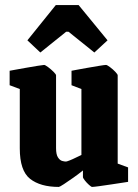

<svg xmlns="http://www.w3.org/2000/svg" viewBox="-20 -726 543 757"><path d="M212 11Q139 11 98.5 -21Q58 -53 58 -141V-375L18 -390V-447Q18 -447 37 -450.5Q56 -454 81.5 -458.5Q107 -463 128.5 -466.5Q150 -470 154 -470Q158 -470 169.5 -461.5Q181 -453 191 -443Q201 -433 201 -429V-142Q201 -117 208.5 -105.5Q216 -94 225 -91.5Q234 -89 240 -89Q243 -89 254.5 -93.5Q266 -98 279 -104.5Q292 -111 301 -115V-375L262 -390V-447Q262 -447 280.5 -450.5Q299 -454 324.5 -458.5Q350 -463 371.5 -466.5Q393 -470 398 -470Q402 -470 413.5 -461.5Q425 -453 434.5 -443Q444 -433 444 -429V-81L485 -66V-9Q485 -9 465.5 -6Q446 -3 419.5 1Q393 5 371 8Q349 11 343 11Q340 11 331 3Q322 -5 314.5 -14.5Q307 -24 307 -28V-54Q291 -41 270 -26Q249 -11 232 0Q215 11 212 11ZM139 -519 88 -567 200 -706H290L404 -567L352 -519L250 -601H241Z"/></svg>

Font: Grenze Gotisch ExtraBold
Style: Regular
Weight: 800
Designer: Renata Polastri
Foundry: Omnibus-Type
Version: Version 1.001